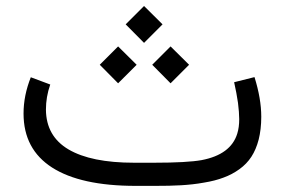

<svg xmlns="http://www.w3.org/2000/svg" viewBox="-20 -607 930 627"><path d="M486.1 0C517.9 0 546.6 -0.5 571.3 -2C596 -3.5 620.7 -6 645.8 -10.6C670.5 -14.6 692.2 -20.2 710.3 -27.2C728.5 -33.8 745.6 -42.8 761.7 -54.4C777.8 -66 790.9 -79.6 801 -95.2C811.1 -110.8 819.1 -129.5 824.7 -151.1C830.2 -172.8 833.2 -198 833.2 -225.7C833.2 -265.5 825.7 -308.3 811.1 -355.2L744.6 -338.5C750.1 -314.4 754.2 -291.7 757.2 -271C759.7 -250.4 761.2 -232.7 761.2 -218.1C761.2 -200.5 759.2 -184.4 754.7 -170.3C740.6 -124.9 701.8 -96.2 638.3 -84.1C607.6 -78.6 555.7 -75.6 482.6 -75.6H418.1C323.9 -75.6 252.9 -90.2 204 -118.9C155.2 -147.6 130.5 -190.9 130 -248.9C130 -276.6 134.5 -303.8 144.1 -331L80.6 -354.7C65 -315.4 56.9 -276.1 56.9 -236.3C56.9 -158.2 88.2 -99.7 150.1 -59.9C212.1 -20.2 302.8 0 423.2 0ZM390.4 -527.5 450.4 -467 510.8 -527.5 450.4 -587.4ZM477.1 -395.5 537 -335 597.5 -395.5 537 -455.4ZM305.8 -395.5 365.7 -335 426.2 -395.5 365.7 -455.4Z"/></svg>

Font: Vazir FD Light
Style: Regular
Weight: 300
Foundry: DejaVu fonts team - Redesigned by Saber Rastikerdar
Version: Version 21.10;October 20, 2019;FontCreator 12.0.0.2547 64-bi